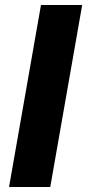

<svg xmlns="http://www.w3.org/2000/svg" viewBox="-20 -744 347 764"><path d="M16 0 143 -724H307L180 0Z"/></svg>

Font: Archivo SemiBold ExtraBold
Style: Italic
Weight: 800
Italic angle: -10°
Version: Version 2.001